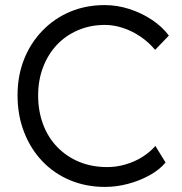

<svg xmlns="http://www.w3.org/2000/svg" viewBox="-20 -725 716 755"><path d="M49 -350Q49 -427 74.5 -491.5Q100 -556 147 -604.5Q194 -653 256 -679Q318 -705 392 -705Q441 -705 489 -689.5Q537 -674 577.5 -647Q618 -620 644 -585L590 -529Q565 -559 532.5 -581Q500 -603 464 -615Q428 -627 392 -627Q336 -627 287.5 -606.5Q239 -586 204 -549Q169 -512 149.5 -461Q130 -410 130 -350Q130 -288 149.5 -236Q169 -184 205.5 -146.5Q242 -109 291.5 -88.5Q341 -68 402 -68Q438 -68 474 -78.5Q510 -89 540 -108Q570 -127 591 -151L631 -86Q608 -58 569.5 -36.5Q531 -15 485 -2.5Q439 10 393 10Q318 10 255 -16.5Q192 -43 146 -91.5Q100 -140 74.5 -206Q49 -272 49 -350Z"/></svg>

Font: Mach Light
Style: Regular
Weight: 300
Version: Version 1.002